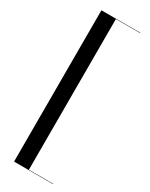

<svg xmlns="http://www.w3.org/2000/svg" viewBox="-238 -826 800 1022"><g transform="rotate(30 162.0 -315.0)"><path d="M295 150V148H145V-778H295V-780H55V150Z"/></g></svg>

Font: Bodoni* 96pt
Style: Regular
Weight: 400
Version: Version 2.3